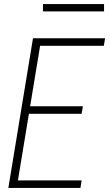

<svg xmlns="http://www.w3.org/2000/svg" viewBox="-20 -923 540 943"><path d="M21 0 142 -735H496L490 -698H177L128 -401H387L381 -364H122L68 -37H381L375 0ZM491 -867H191V-903H491Z"/></svg>

Font: Iosevka Curly Extralight
Style: Italic
Weight: 200
Italic angle: -9°
Monospace: yes
Designer: Belleve Invis
Foundry: Belleve Invis
Version: Version 22.1.2; ttfautohint (v1.8.4)